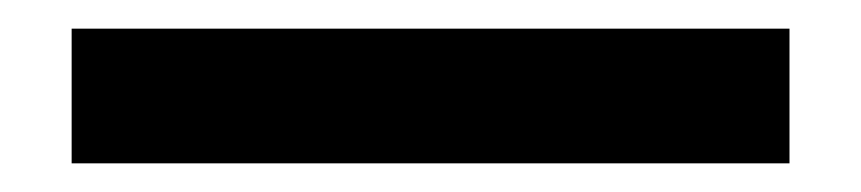

<svg xmlns="http://www.w3.org/2000/svg" viewBox="-20 62 601 134"><path d="M30 176V82H531V176Z"/></svg>

Font: Plexus Sans Medium
Style: Regular
Weight: 500
Version: Version 2.001;PS 002.001;hotconv 1.0.70;makeotf.lib2.5.58329